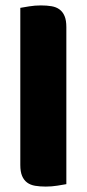

<svg xmlns="http://www.w3.org/2000/svg" viewBox="-20 -681 320 709"><path d="M225 -1Q214 1 192.5 4.5Q171 8 149 8Q127 8 109.5 5Q92 2 80 -7Q68 -16 61.5 -31.5Q55 -47 55 -72V-652Q66 -654 87.5 -657.5Q109 -661 131 -661Q153 -661 170.5 -658Q188 -655 200 -646Q212 -637 218.5 -621.5Q225 -606 225 -581Z"/></svg>

Font: Baloo Da
Style: Regular
Weight: 400
Designer: Noopur Datye and Ek Type
Foundry: Ek Type
Version: Version 1.443;PS 1.000;hotconv 16.6.51;makeotf.lib2.5.65220;